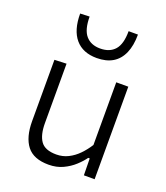

<svg xmlns="http://www.w3.org/2000/svg" viewBox="-141 -857 837 966"><g transform="rotate(20 278.0 -374.5)"><path d="M231.5 10.5Q151 10.5 115.2 -35.5Q79.5 -81.5 79.5 -167.5Q79.5 -200 79.5 -224.2Q79.5 -248.5 79.5 -271.5Q79.5 -314.5 79.5 -351.5Q79.5 -388.5 79.5 -423.5Q79.5 -458.5 79.5 -495.5L143.5 -498Q143.5 -443 143.5 -389.5Q143.5 -336 143.5 -276.5V-180.5Q143.5 -116.5 166.8 -83.8Q190 -51 250.5 -51Q285 -51 314.2 -65.8Q343.5 -80.5 367.5 -105.2Q391.5 -130 410.5 -160V-276.5Q410.5 -336 410.5 -388Q410.5 -440 410.5 -495.5H475Q475 -440 475 -387.5Q475 -335 475 -271.5V-219.5Q475 -158.5 475 -107Q475 -55.5 475 0H417.5L416 -90H408Q392.5 -68 367.2 -44.8Q342 -21.5 308 -5.5Q274 10.5 231.5 10.5ZM275.5 -576.5Q201 -576.5 161.2 -623.2Q121.5 -670 121.5 -758.5L171.5 -760.5Q171.5 -690.5 198.8 -659Q226 -627.5 275.5 -627.5Q326.5 -627.5 353.8 -658.5Q381 -689.5 381 -758.5H431Q431 -699.5 413.2 -658.8Q395.5 -618 361 -597.2Q326.5 -576.5 275.5 -576.5Z"/></g></svg>

Font: Commissioner Thin Light
Style: Regular
Weight: 300
Version: Version 1.000